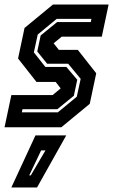

<svg xmlns="http://www.w3.org/2000/svg" viewBox="-25 -560 498 845"><path d="M-5 0 25 -141.5H206.5L242 -171L220 -199.5H135.5L54.5 -302.5L83 -437L208 -540H453L423 -398.5H246.5L211 -369.5L234 -340.5H317.5L398.5 -237.5L370 -103L245 0ZM71 -65.5H229.5L313 -134.5L330 -213L275 -279.5H182.5L139 -333.5L154 -404L226.5 -463H374.5L377.5 -477H224.5L141 -408L124 -329.5L174.5 -265.5H267L315 -209L300 -138.5L227.5 -79.5H74ZM25 265 131 36H266.5L138 265ZM103.5 212H110.5L175 102H156Z"/></svg>

Font: Tourney Condensed Regular
Style: Bold Italic
Weight: 700
Width: 3
Italic angle: -12°
Designer: Tyler Finck
Foundry: Etcetera Type Co
Version: Version 1.010; ttfautohint (v1.8.3)